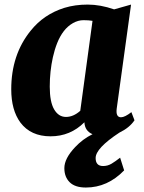

<svg xmlns="http://www.w3.org/2000/svg" viewBox="-20 -588 633 842"><path d="M350.1 -51.8Q288.6 9.8 201.7 9.8Q114.7 9.8 69.3 -50.8Q29.3 -105.5 29.3 -196.3Q29.3 -348.1 114.3 -453.1Q171.9 -525.4 262.7 -553.7Q309.1 -567.9 364.5 -567.9Q419.9 -567.9 480.5 -546.9L554.7 -567.9L491.7 -110.8Q487.3 -73.7 510.7 -73.7Q527.3 -73.7 556.2 -96.2L569.8 -60.5Q547.9 -27.8 503.4 -6.3Q399.4 62 399.4 105Q399.4 140.1 432.1 140.1Q452.1 140.1 469.2 129.9Q486.3 119.6 506.8 103.5L524.4 159.2Q451.7 234.4 356.4 234.4Q309.1 234.4 285.6 211.2Q262.2 188 262.2 149.4Q262.2 106.9 309.6 57.1Q342.3 22 385.7 0.5Q352.1 -13.7 350.1 -51.8ZM332 -102.1 385.7 -496.6Q369.6 -499.5 346.2 -499.5Q322.8 -499.5 299.8 -486.6Q276.9 -473.6 259.8 -451.4Q242.7 -429.2 231 -399.7Q219.2 -370.1 211.9 -336.9Q198.2 -274.9 198.2 -208Q198.2 -141.1 217.5 -108.2Q236.8 -75.2 269.3 -75.2Q301.8 -75.2 332 -102.1Z"/></svg>

Font: Merriweather
Style: Heavy Italic
Weight: 900
Italic angle: -7°
Designer: Eben Sorkin
Foundry: Eben Sorkin
Version: Version 1.001